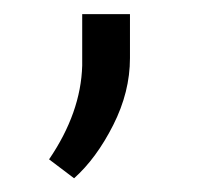

<svg xmlns="http://www.w3.org/2000/svg" viewBox="-20 -120 313 277"><path d="M86.9 137.2 50.8 109.9Q96.7 42.5 98.6 -25.4V-99.6H167.5V-36.1Q167.5 12.7 143.3 60.5Q119.1 108.4 86.9 137.2Z"/></svg>

Font: Shabnam Light FD
Style: Light-FD
Weight: 300
Foundry: DejaVu fonts team - Redesigned by Saber Rastikerdar - Based on Vazir font
Version: Version 5.0.0